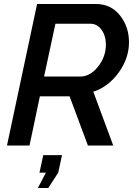

<svg xmlns="http://www.w3.org/2000/svg" viewBox="-20 -730 677 963"><path d="M15 0 166 -710H461Q536 -710 581.5 -653Q627 -596 627 -518Q627 -438 575.5 -366.5Q524 -295 448 -270L548 0H421L329 -247H180L128 0ZM382 -346Q432 -346 471.5 -395.5Q511 -445 511 -506Q511 -551 489 -581Q467 -611 433 -611H258L201 -346ZM170 213 210 136H178L197 48H291L272 136L222 213Z"/></svg>

Font: Raleway-v4020 SemiBold
Style: Italic
Weight: 600
Italic angle: -12°
Designer: Matt McInerney, Pablo Impallari, Rodrigo Fuenzalida
Foundry: Matt McInerney, Pablo Impallari, Rodrigo Fuenzalida
Version: Version 4.020;PS 004.020;hotconv 1.0.88;makeotf.lib2.5.64775